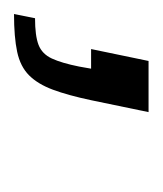

<svg xmlns="http://www.w3.org/2000/svg" viewBox="-31 -123 232 274"><g transform="rotate(90 85.0 14.0)"><path d="M-32 110 -26 80Q-1 80 12 75Q25 70 31.5 56Q38 42 43 17L46 0H18L35 -82H108L91 0Q84 33 76 54.5Q68 76 55.5 88.5Q43 101 22 105.5Q1 110 -32 110Z"/></g></svg>

Font: Saira Thin Light
Style: Italic
Weight: 300
Italic angle: -12°
Version: Version 1.101